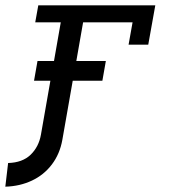

<svg xmlns="http://www.w3.org/2000/svg" viewBox="-26 -529 646 722"><path d="M457.5 -361 472.5 -445H286.5L261 -299.5H372L359 -225.5H247.5L208.5 -3.5Q199 50 169 89.5Q139 129 93.8 150.2Q48.5 171.5 -6 173L4.5 84Q58.5 82.5 89.2 52.8Q120 23 128 -23L163.5 -225.5H102L115 -299.5H177L202.5 -445H106.5L118 -509H558L531.5 -361Z"/></svg>

Font: JuliaMono
Style: Italic
Weight: 400
Italic angle: -9°
Monospace: yes
Designer: cormullion
Foundry: corm
Version: Version 0.057; ttfautohint (v1.8.4)